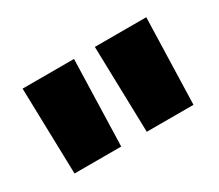

<svg xmlns="http://www.w3.org/2000/svg" viewBox="-64 -827 600 527"><g transform="rotate(-30 236.0 -563.5)"><path d="M47 -427 40 -700H203L195 -427ZM276 -427 269 -700H432L424 -427Z"/></g></svg>

Font: Georama Extended
Style: Bold
Weight: 700
Width: 7
Designer: Jean-Baptiste Levee
Foundry: Production Type
Version: Version 1.000